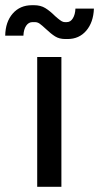

<svg xmlns="http://www.w3.org/2000/svg" viewBox="-67 -718 381 738"><path d="M76 -499H169V0H76ZM109 -607Q94 -621 85.5 -627Q77 -633 67 -633H58Q43 -633 33.5 -619Q24 -605 23 -581H-47Q-46 -634 -18 -666Q10 -698 56 -698H64Q89 -698 107 -687Q125 -676 145 -656Q147 -654 155.5 -647Q164 -640 170 -636.5Q176 -633 182 -633H190Q204 -633 213 -647.5Q222 -662 223 -685H294Q292 -632 264.5 -600Q237 -568 193 -568H184Q161 -568 145 -578Q129 -588 109 -607Z"/></svg>

Font: Bai Jamjuree Medium
Style: Regular
Weight: 500
Version: Version 1.000; ttfautohint (v1.6)